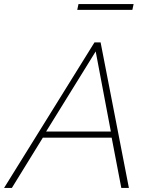

<svg xmlns="http://www.w3.org/2000/svg" viewBox="-61 -917 729 937"><path d="M316 -869 322 -897H591L585 -869ZM400 -710H430L568 0H531L484 -245H148L-3 0H-41ZM480 -275 406 -666 164 -275Z"/></svg>

Font: Raleway-v4020 ExtraLight
Style: Italic
Weight: 275
Italic angle: -12°
Designer: Matt McInerney, Pablo Impallari, Rodrigo Fuenzalida
Foundry: Matt McInerney, Pablo Impallari, Rodrigo Fuenzalida
Version: Version 4.020;PS 004.020;hotconv 1.0.88;makeotf.lib2.5.64775